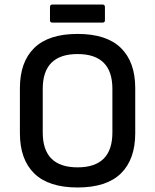

<svg xmlns="http://www.w3.org/2000/svg" viewBox="-20 -817 686 849"><path d="M323 12Q195 12 131.5 -50Q68 -112 68 -228V-427Q68 -543 131.5 -605Q195 -667 323 -667Q451 -667 514.5 -605Q578 -543 578 -427V-228Q578 -112 514.5 -50Q451 12 323 12ZM323 -77Q477 -77 477 -231V-424Q477 -578 323 -578Q169 -578 169 -424V-231Q169 -77 323 -77ZM212 -717Q201 -717 201 -727V-786Q201 -797 212 -797H433Q444 -797 444 -786V-727Q444 -717 433 -717Z"/></svg>

Font: Sofia Sans SemiBold
Style: Regular
Weight: 600
Designer: Botio Nikoltchev, Ani Petrova
Foundry: lettersoup
Version: Version 4.101; ttfautohint (v1.8.4.7-5d5b)